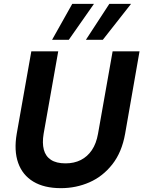

<svg xmlns="http://www.w3.org/2000/svg" viewBox="-20 -967 746 999"><path d="M297 12Q210 12 153.5 -22Q97 -56 74.5 -119.5Q52 -183 67 -271L143 -700H283L207 -271Q199 -223 208 -188.5Q217 -154 245 -135.5Q273 -117 321 -117Q366 -117 400.5 -134.5Q435 -152 458 -186Q481 -220 490 -271L566 -700H706L631 -271Q614 -175 564.5 -112Q515 -49 445.5 -18.5Q376 12 297 12ZM427 -760 549 -947H662L515 -760ZM251 -760 356 -947H469L338 -760Z"/></svg>

Font: DM Sans 24pt ExtraBold
Style: Italic
Weight: 800
Italic angle: -10°
Designer: Colophon Foundry, Jonny Pinhorn
Foundry: Colophon Foundry
Version: Version 4.004;gftools[0.9.30]